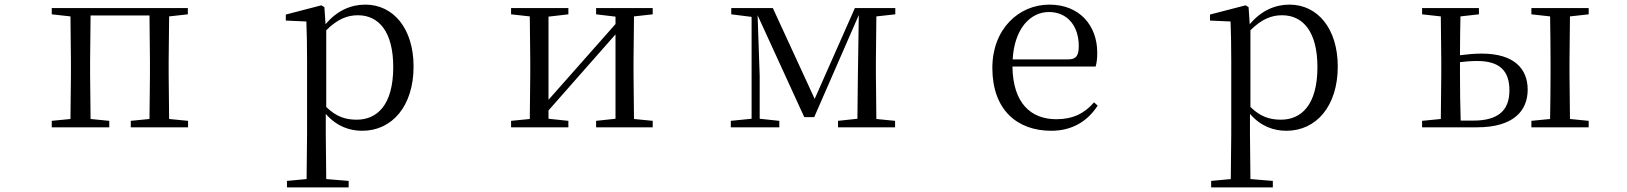

<svg xmlns="http://www.w3.org/2000/svg" viewBox="-20 -551 7040 831"><path d="M204 -489 285 -480 287 -288V-229L285 -36L204 -28V0H453V-28L372 -36L370 -229V-288L372 -484H627L629 -288V-229L627 -36L546 -28V0H794V-28L712 -36L710 -229V-288L712 -480L793 -489V-516H204Z M1548 15C1677 15 1770 -92 1770 -263C1770 -427 1683 -531 1561 -531C1500 -531 1439 -506 1389 -446L1384 -520L1371 -528L1217 -488V-462L1306 -458C1308 -408 1309 -355 1309 -287V27L1307 224L1222 232V260H1489V232L1392 224L1390 27V-58C1438 -3 1494 15 1548 15ZM1392 -420C1442 -470 1485 -485 1529 -485C1620 -485 1682 -413 1682 -261C1682 -95 1611 -33 1524 -33C1475 -33 1435 -46 1392 -88Z M2560 -489 2644 -479V-447L2484 -266L2354 -119V-479L2440 -489V-516H2192V-489L2273 -480L2275 -288V-229L2273 -36L2192 -28V0H2440V-28L2354 -37V-73L2509 -249L2644 -402V-37L2560 -28V0H2805V-28L2724 -36L2722 -229V-288L2724 -480L2805 -489V-516H2560Z M3233 0H3353V-28L3268 -37V-223L3259 -485L3461 -44H3504L3697 -486L3693 -222L3691 -37L3607 -28V0H3854V-28L3773 -36L3771 -229V-288L3773 -480L3855 -489V-516H3680L3506 -123L3325 -516H3145V-489L3233 -478V-37L3143 -28V0Z M4530 15C4620 15 4687 -26 4731 -94L4715 -108C4674 -60 4623 -35 4552 -35C4442 -35 4364 -104 4362 -263H4722C4727 -279 4729 -299 4729 -323C4729 -441 4652 -531 4522 -531C4389 -531 4275 -425 4275 -257C4275 -76 4382 15 4530 15ZM4363 -294C4370 -424 4437 -499 4520 -499C4601 -499 4649 -437 4649 -352C4649 -312 4639 -294 4604 -294Z M5548 15C5677 15 5770 -92 5770 -263C5770 -427 5683 -531 5561 -531C5500 -531 5439 -506 5389 -446L5384 -520L5371 -528L5217 -488V-462L5306 -458C5308 -408 5309 -355 5309 -287V27L5307 224L5222 232V260H5489V232L5392 224L5390 27V-58C5438 -3 5494 15 5548 15ZM5392 -420C5442 -470 5485 -485 5529 -485C5620 -485 5682 -413 5682 -261C5682 -95 5611 -33 5524 -33C5475 -33 5435 -46 5392 -88Z M6135 0H6373C6530 0 6592 -71 6592 -163C6592 -252 6535 -319 6393 -319C6362 -319 6330 -316 6299 -312C6299 -364 6300 -432 6301 -480L6381 -489V-516H6135V-489L6216 -480L6218 -288V-229L6216 -36L6135 -28ZM6299 -282C6323 -285 6347 -287 6373 -287C6468 -287 6513 -247 6513 -160C6513 -70 6461 -29 6356 -29H6302C6300 -85 6299 -171 6299 -229ZM6608 -489 6689 -480C6690 -424 6691 -342 6691 -288V-229C6691 -174 6690 -92 6689 -36L6608 -28V0H6856V-28L6775 -36L6773 -229V-288L6775 -480L6856 -489V-516H6608Z"/></svg>

Font: Harano Aji Mincho CN
Style: Regular
Weight: 400
Foundry: Masamichi Hosoda
Version: HaranoAjiMinchoCN-Regular version 20230610;ttx 4.39.4